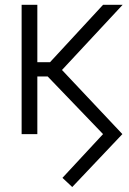

<svg xmlns="http://www.w3.org/2000/svg" viewBox="-20 -542 521 776"><path d="M272 213.9 232.4 176.8 396.5 0 168 -237.8 205.6 -285.6 474.6 0ZM67.4 0V-522.5H130.9V0ZM104 -232.9V-290.5H182.1L396.5 -522.5H475.6L206.1 -232.9Z"/></svg>

Font: Inter 28pt Light
Style: Regular
Weight: 300
Designer: Rasmus Andersson
Foundry: rsms
Version: Version 4.001;git-66647c0bb